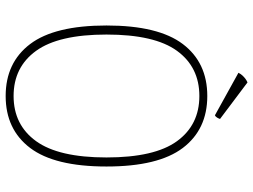

<svg xmlns="http://www.w3.org/2000/svg" viewBox="-128 -754 894 678"><g transform="rotate(90 319.0 -415.0)"><path d="M319 12Q201 12 135.5 -74.5Q70 -161 70 -344Q70 -527 135.5 -613.5Q201 -700 319 -700Q437 -700 502.5 -613.5Q568 -527 568 -344Q568 -161 502.5 -74.5Q437 12 319 12ZM319 -16Q421 -16 478.5 -95.5Q536 -175 536 -344Q536 -514 478.5 -593Q421 -672 319 -672Q217 -672 159.5 -593Q102 -514 102 -344Q102 -175 159.5 -95.5Q217 -16 319 -16ZM237 -810Q241 -818 246.5 -824Q252 -830 258 -834.5Q264 -839 271 -842L400 -745Q399 -741 395.5 -735Q392 -729 387 -727Z"/></g></svg>

Font: Arima Thin Thin
Style: Regular
Weight: 250
Version: Version 1.100